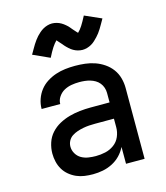

<svg xmlns="http://www.w3.org/2000/svg" viewBox="-115 -861 830 958"><g transform="rotate(-15 300.0 -382.0)"><path d="M247 8Q225 8 203.5 5Q182 2 162.5 -6.5Q143 -15 126 -29Q109 -43 98 -61.5Q87 -80 82 -101.5Q77 -123 77 -144Q77 -172 86 -199.5Q95 -227 114 -248Q133 -269 158 -282.5Q183 -296 210 -303.5Q237 -311 265 -314Q293 -317 321 -317H419V-366Q419 -380 414.5 -393.5Q410 -407 401 -418Q392 -429 380 -436Q368 -443 354.5 -447Q341 -451 327 -452.5Q313 -454 299 -454Q278 -454 258 -450.5Q238 -447 220.5 -437.5Q203 -428 191 -410.5Q179 -393 179 -373Q179 -373 179 -373Q179 -373 179 -373H83Q83 -373 83 -373Q83 -373 83 -374Q83 -399 91.5 -423.5Q100 -448 115.5 -468Q131 -488 153 -502Q175 -516 199 -524Q223 -532 248 -535Q273 -538 299 -538Q325 -538 351 -535Q377 -532 401.5 -523.5Q426 -515 448 -500Q470 -485 485.5 -464Q501 -443 508 -417.5Q515 -392 515 -366V0H419V-87Q407 -63 389 -44.5Q371 -26 347.5 -14Q324 -2 298.5 3Q273 8 247 8ZM284 -76Q309 -76 333.5 -81.5Q358 -87 378.5 -102Q399 -117 409 -140.5Q419 -164 419 -189V-233H321Q306 -233 290.5 -232Q275 -231 259.5 -228Q244 -225 229 -220Q214 -215 201 -206.5Q188 -198 180.5 -184Q173 -170 173 -154Q173 -135 183 -118Q193 -101 209.5 -91.5Q226 -82 245.5 -79Q265 -76 284 -76ZM357 -605Q351 -605 345 -606Q339 -607 333 -608.5Q327 -610 321.5 -612.5Q316 -615 310.5 -618Q305 -621 300.5 -624.5Q296 -628 291 -632.5Q286 -637 281.5 -641.5Q277 -646 273.5 -650Q270 -654 266.5 -658.5Q263 -663 258 -668Q253 -673 249.5 -677.5Q246 -682 243 -685Q231 -673 219.5 -655.5Q208 -638 193 -608L107 -647Q115 -660 121.5 -672Q128 -684 134.5 -694Q141 -704 147.5 -713Q154 -722 161 -729.5Q168 -737 177 -745Q186 -753 196.5 -759Q207 -765 219 -768.5Q231 -772 243 -772Q249 -772 255 -771Q261 -770 267 -768.5Q273 -767 278.5 -764.5Q284 -762 289.5 -759Q295 -756 299.5 -752.5Q304 -749 309 -745Q314 -741 318.5 -736.5Q323 -732 326.5 -727.5Q330 -723 333.5 -719Q337 -715 341 -710.5Q345 -706 349.5 -701Q354 -696 357 -693Q369 -704 380.5 -722Q392 -740 407 -769L493 -731Q485 -717 478.5 -705.5Q472 -694 465.5 -683.5Q459 -673 452.5 -664.5Q446 -656 439 -648.5Q432 -641 423 -632.5Q414 -624 403.5 -618Q393 -612 381 -608.5Q369 -605 357 -605Z"/></g></svg>

Font: Iosevka Curly Medium Extended
Style: Regular
Weight: 500
Width: 7
Monospace: yes
Designer: Belleve Invis
Foundry: Belleve Invis
Version: Version 11.1.0; ttfautohint (v1.8.3)